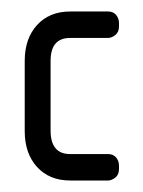

<svg xmlns="http://www.w3.org/2000/svg" viewBox="-20 -314 248 334"><path d="M102 0Q66 0 44.5 -23.5Q23 -47 23 -86V-208Q23 -247 44.5 -270.5Q66 -294 102 -294H168Q177 -294 182 -288Q187 -282 187 -274V-268Q187 -258 180.5 -253Q174 -248 168 -248H102Q68 -248 68 -208V-87Q68 -46 102 -46H168Q177 -46 182 -40Q187 -34 187 -26V-20Q187 -10 180.5 -5Q174 0 168 0Z"/></svg>

Font: Chathura ExtraBold
Style: Regular
Weight: 800
Designer: Appaji Ambarisha Darbha
Foundry: Aditya Fonts
Version: Version 1.002 2016